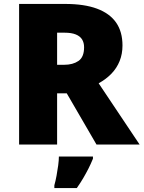

<svg xmlns="http://www.w3.org/2000/svg" viewBox="-20 -734 729 975"><path d="M311 -714Q408 -714 472.5 -690Q537 -666 569.5 -619.5Q602 -573 602 -503Q602 -460 587.5 -424Q573 -388 546 -360Q519 -332 481 -311L689 0H470L319 -260H270V0H77V-714ZM308 -568H270V-405H306Q350 -405 378.5 -424.5Q407 -444 407 -494Q407 -517 397 -533.5Q387 -550 365 -559Q343 -568 308 -568ZM452 72Q441 99 429 122.5Q417 146 403 170Q389 194 370 221H256V207Q262 186 267 159Q272 132 275.5 106Q279 80 279 61H452Z"/></svg>

Font: Noto Sans Armenian Black
Style: Regular
Weight: 900
Version: Version 2.007